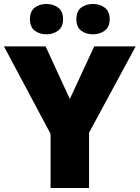

<svg xmlns="http://www.w3.org/2000/svg" viewBox="-20 -948 704 968"><path d="M332 -449 455 -714H664L429 -279V0H235V-273L0 -714H210ZM131 -851Q131 -891 155 -909.5Q179 -928 214 -928Q248 -928 273 -909.5Q298 -891 298 -851Q298 -812 273 -793.5Q248 -775 214 -775Q179 -775 155 -793.5Q131 -812 131 -851ZM365 -851Q365 -891 389 -909.5Q413 -928 449 -928Q483 -928 508 -909.5Q533 -891 533 -851Q533 -812 508 -793.5Q483 -775 449 -775Q413 -775 389 -793.5Q365 -812 365 -851Z"/></svg>

Font: Noto Kufi Arabic Black
Style: Regular
Weight: 900
Designer: Monotype Design Team, David Williams, Khaled Hosny
Foundry: Google LLC
Version: Version 2.109; ttfautohint (v1.8.4.7-5d5b)